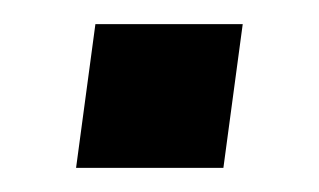

<svg xmlns="http://www.w3.org/2000/svg" viewBox="-20 -139 264 159"><path d="M43 0 59 -119H181L165 0Z"/></svg>

Font: Host Grotesk
Style: Italic
Weight: 400
Italic angle: -8°
Designer: Doğukan Karapınar based on Poppins by Indian Type Foundry, Jonny Pinhorn
Foundry: Element Type
Version: Version 1.001; ttfautohint (v1.8.4.7-5d5b)